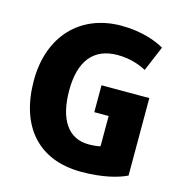

<svg xmlns="http://www.w3.org/2000/svg" viewBox="-108 -811 883 931"><g transform="rotate(15 333.0 -345.5)"><path d="M609 -20C566 1 490 22 382 22C166 22 46 -118 46 -347C46 -571 184 -713 388 -713C494 -713 567 -683 605 -661L552 -535C519 -553 469 -571 407 -571C288 -571 224 -494 224 -345C224 -199 280 -116 382 -116C410 -116 430 -119 441 -122V-274H369V-409H609Z"/></g></svg>

Font: Repo ExtraBold
Style: Bold
Weight: 700
Designer: Stefan Peev
Foundry: Context Ltd
Version: Version 1.502